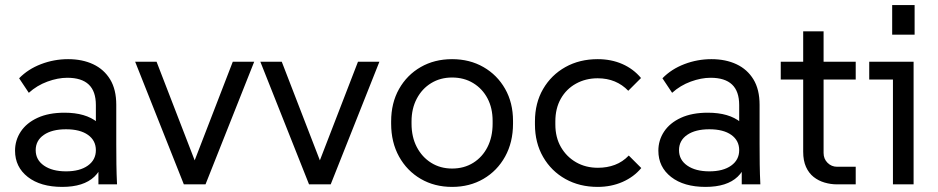

<svg xmlns="http://www.w3.org/2000/svg" viewBox="-20 -723 3678 753"><path d="M366 0V-182L356 -209V-311Q356 -365 328 -391.5Q300 -418 244 -418Q207 -418 166 -403Q125 -388 93 -359L55 -416Q90 -452 141 -471.5Q192 -491 247 -491Q303 -491 345.5 -471Q388 -451 412 -411.5Q436 -372 436 -312V-158Q436 -118 436.5 -79Q437 -40 439 0ZM224 10Q139 10 89 -29Q39 -68 39 -132Q39 -173 61.5 -207Q84 -241 127.5 -261Q171 -281 233 -281Q316 -281 362 -243.5Q408 -206 408 -144H392Q392 -70 350 -30Q308 10 224 10ZM239 -51Q293 -51 324.5 -73.5Q356 -96 356 -134Q356 -172 325 -194Q294 -216 239 -216Q184 -216 152 -194Q120 -172 120 -134Q120 -96 152.5 -73.5Q185 -51 239 -51Z M701 0 510 -481H594L759 -54H728L893 -481H977L786 0Z M1192 0 1001 -481H1085L1250 -54H1219L1384 -481H1468L1277 0Z M1753 10Q1684 10 1630 -21.5Q1576 -53 1545 -109Q1514 -165 1514 -238V-247Q1514 -319 1545 -374Q1576 -429 1630 -460Q1684 -491 1753 -491Q1822 -491 1876 -460Q1930 -429 1961 -374.5Q1992 -320 1992 -249V-238Q1992 -165 1961 -109Q1930 -53 1876 -21.5Q1822 10 1753 10ZM1753 -62Q1800 -62 1836 -84.5Q1872 -107 1892 -146.5Q1912 -186 1912 -238V-249Q1912 -299 1892 -337Q1872 -375 1836 -397Q1800 -419 1753 -419Q1707 -419 1671 -397Q1635 -375 1614.5 -336Q1594 -297 1594 -247V-238Q1594 -186 1614.5 -146.5Q1635 -107 1671 -84.5Q1707 -62 1753 -62Z M2324 10Q2253 10 2197.5 -21Q2142 -52 2110 -107.5Q2078 -163 2078 -235V-247Q2078 -319 2110 -374Q2142 -429 2197.5 -460Q2253 -491 2324 -491Q2377 -491 2420.5 -472Q2464 -453 2494 -417L2444 -367Q2421 -391 2391 -403.5Q2361 -416 2324 -416Q2277 -416 2239 -395Q2201 -374 2179.5 -336Q2158 -298 2158 -247V-235Q2158 -184 2180 -146Q2202 -108 2239.5 -86.5Q2277 -65 2325 -65Q2361 -65 2391.5 -76.5Q2422 -88 2446 -113L2495 -64Q2466 -29 2421.5 -9.5Q2377 10 2324 10Z M2889 0V-182L2879 -209V-311Q2879 -365 2851 -391.5Q2823 -418 2767 -418Q2730 -418 2689 -403Q2648 -388 2616 -359L2578 -416Q2613 -452 2664 -471.5Q2715 -491 2770 -491Q2826 -491 2868.5 -471Q2911 -451 2935 -411.5Q2959 -372 2959 -312V-158Q2959 -118 2959.5 -79Q2960 -40 2962 0ZM2747 10Q2662 10 2612 -29Q2562 -68 2562 -132Q2562 -173 2584.5 -207Q2607 -241 2650.5 -261Q2694 -281 2756 -281Q2839 -281 2885 -243.5Q2931 -206 2931 -144H2915Q2915 -70 2873 -30Q2831 10 2747 10ZM2762 -51Q2816 -51 2847.5 -73.5Q2879 -96 2879 -134Q2879 -172 2848 -194Q2817 -216 2762 -216Q2707 -216 2675 -194Q2643 -172 2643 -134Q2643 -96 2675.5 -73.5Q2708 -51 2762 -51Z M3262 0Q3238 0 3214 -7Q3190 -14 3171 -29Q3152 -44 3141 -68.5Q3130 -93 3130 -128V-600H3210V-123Q3210 -100 3225.5 -84.5Q3241 -69 3263 -69H3336V0ZM3042 -411V-481H3336V-411Z M3482 0V-447L3518 -411H3389V-481H3563V0ZM3479 -587V-703H3567V-587Z"/></svg>

Font: SUSE Thin
Style: Regular
Weight: 400
Version: Version 1.000